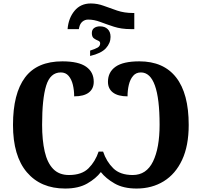

<svg xmlns="http://www.w3.org/2000/svg" viewBox="-20 -1078 1164 1108"><path d="M370 -910Q375 -973 410 -1015.5Q445 -1058 504 -1058Q542 -1058 578.5 -1044.5Q615 -1031 656 -1017Q697 -1003 748 -1003H755V-910H735Q680 -910 637 -924Q594 -938 558.5 -951.5Q523 -965 489 -965Q470 -965 456 -953.5Q442 -942 437 -920L435 -910ZM500 -786Q529 -795 543.5 -803.5Q558 -812 558 -828Q558 -839 546 -843.5Q534 -848 522 -856.5Q510 -865 510 -887Q510 -907 523.5 -916.5Q537 -926 557 -926Q585 -926 601.5 -910Q618 -894 618 -865Q618 -829 591 -799.5Q564 -770 500 -755ZM356 10Q215 10 135 -84Q55 -178 55 -357Q55 -538 124.5 -631Q194 -724 340 -724Q433 -724 477 -693Q521 -662 521 -606Q521 -566 492.5 -544Q464 -522 408 -522Q408 -557 400.5 -588.5Q393 -620 376 -640Q359 -660 331 -660Q270 -660 246.5 -584Q223 -508 223 -358Q223 -269 238 -203.5Q253 -138 287 -103Q321 -68 378 -68Q452 -68 491 -107Q530 -146 549 -203H575Q594 -146 633.5 -107Q673 -68 746 -68Q825 -68 863 -146Q901 -224 901 -358Q901 -660 793 -660Q765 -660 748 -640Q731 -620 723.5 -588.5Q716 -557 716 -522Q661 -522 632 -544Q603 -566 603 -606Q603 -662 647 -693Q691 -724 784 -724Q924 -724 996.5 -631Q1069 -538 1069 -357Q1069 -237 1031 -155.5Q993 -74 925 -32Q857 10 768 10Q692 10 641.5 -19Q591 -48 562 -85Q534 -48 483.5 -19Q433 10 356 10Z"/></svg>

Font: Noto Serif
Style: Bold
Weight: 700
Designer: Monotype Design Team
Foundry: Monotype Imaging Inc.
Version: Version 2.014